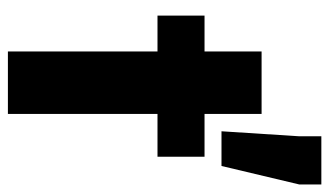

<svg xmlns="http://www.w3.org/2000/svg" viewBox="-198 -656 853 498"><g transform="rotate(90 229.0 -406.5)"><path d="M113 0V-388H20V-510H113V-658H275V-510H386V-388H275V0ZM320 -554 333 -756V-813H458V-756L410 -554Z"/></g></svg>

Font: Saira Thin
Style: Bold
Weight: 700
Version: Version 1.101